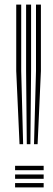

<svg xmlns="http://www.w3.org/2000/svg" viewBox="-20 -820 234 840"><path d="M128.8 -189 137.5 -509.5V-800H159V-509.5L144.5 -189ZM65.5 -189 51 -509.5V-800H72.8V-509.5L81.2 -189ZM97.2 -189 94.2 -509.5V-800H116V-509.5L113 -189ZM46 0V-19H171V0ZM46 -75.5V-94.5H171V-75.5ZM46 -37.8V-56.8H171V-37.8Z"/></svg>

Font: Big Shoulders Inline Display Thin
Style: Bold
Weight: 700
Version: Version 2.002